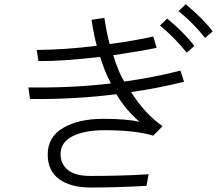

<svg xmlns="http://www.w3.org/2000/svg" viewBox="-20 -835 1040 890"><path d="M111.3 -429.7Q315.4 -426.8 494.1 -448.2Q462.9 -508.8 444.3 -571.3Q269.5 -550.8 158.2 -551.8L150.4 -603.5Q287.1 -604.5 428.7 -623Q417 -662.1 404.3 -743.2L463.9 -752Q474.6 -681.6 488.3 -630.9Q530.3 -635.7 600.1 -647.9Q669.9 -660.2 690.4 -666L706.1 -613.3Q630.9 -597.7 504.9 -579.1Q529.3 -500 555.7 -457Q691.4 -475.6 816.4 -507.8L833 -456.1Q716.8 -426.8 587.9 -408.2Q650.4 -308.6 733.4 -250L690.4 -206.1Q607.4 -231.4 464.8 -231.4Q372.1 -231.4 316.4 -203.6Q260.7 -175.8 260.7 -120.1Q260.7 -75.2 294.4 -47.4Q328.1 -19.5 398.4 -19.5Q551.8 -19.5 668.9 -27.3L659.2 26.4Q521.5 34.2 400.4 34.2Q307.6 34.2 254.4 -4.4Q201.2 -43 201.2 -119.1Q201.2 -199.2 272 -241.7Q342.8 -284.2 460 -284.2Q565.4 -284.2 627 -270.5Q561.5 -326.2 519.5 -398.4Q328.1 -374 119.1 -376ZM807.6 -783.2 840.8 -815.4Q922.9 -747.1 965.8 -689.5L930.7 -659.2Q875 -729.5 807.6 -783.2ZM721.7 -716.8 754.9 -749Q833 -684.6 880.9 -622.1L845.7 -590.8Q791 -659.2 721.7 -716.8Z"/></svg>

Font: Gothic A1 Light
Style: Regular
Weight: 300
Version: Version 2.50